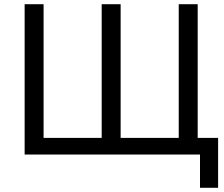

<svg xmlns="http://www.w3.org/2000/svg" viewBox="-20 -734 1066 912"><path d="M930 158V0H97V-714H187V-79H463V-714H553V-79H829V-714H919V-79H1016V158Z"/></svg>

Font: Noto Sans Ambassadori
Style: Regular
Weight: 400
Designer: Monotype Design Team
Foundry: Monotype Imaging Inc.
Version: Version 2.013